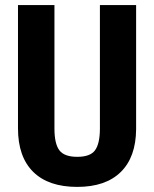

<svg xmlns="http://www.w3.org/2000/svg" viewBox="-20 -731 611 761"><path d="M519.5 -710.9V-218.8Q518.6 -107.9 458.5 -49.1Q398.4 9.8 286.1 9.8Q171.9 9.8 111.6 -49.8Q51.3 -109.4 51.3 -222.2V-710.9H195.8V-221.7Q195.8 -161.1 215.3 -135.3Q234.9 -109.4 286.1 -109.4Q337.4 -109.4 356.4 -135Q375.5 -160.6 376 -219.2V-710.9Z"/></svg>

Font: TypoPRO Roboto
Style: Bold
Weight: 700
Designer: Google
Version: Version 2.136; 2016